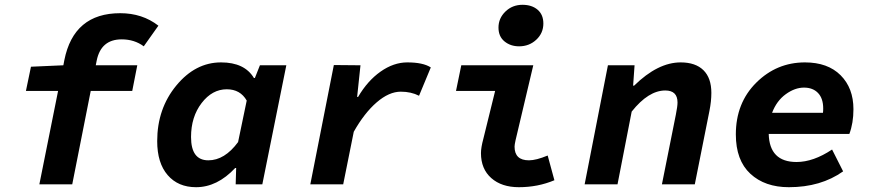

<svg xmlns="http://www.w3.org/2000/svg" viewBox="-20 -768 3640 800"><path d="M144 0 222 -389H88L109 -490L244 -496L248 -517Q287 -713 481 -713Q573 -713 640 -661L579 -575Q540 -604 487 -604Q401 -604 383 -516L379 -496H552L531 -389H358L281 0Z M797 12Q722 12 678.5 -38.5Q635 -89 635 -180Q635 -315 714.5 -411.5Q794 -508 901 -508Q999 -508 1038 -443H1042L1063 -496H1173L1073 0H962L964 -68H960Q885 12 797 12ZM848 -100Q916 -100 972 -176L1008 -349Q981 -396 925 -396Q864 -396 820 -338.5Q776 -281 776 -197Q776 -100 848 -100Z M1273 0 1371 -497 1482 -496 1468 -364H1472Q1511 -431 1565.5 -469.5Q1620 -508 1677 -508Q1743 -508 1775 -487L1726 -369Q1693 -386 1650 -386Q1601 -386 1549.5 -341.5Q1498 -297 1454 -219L1410 0Z M2142 12Q2070 12 2027 -26Q1984 -64 1984 -130Q1984 -153 1994 -190L2043 -389H1880L1902 -496H2202L2128 -183Q2124 -165 2124 -157Q2124 -100 2184 -100Q2214 -100 2262 -120L2290 -17Q2221 12 2142 12ZM2143 -575Q2107 -575 2082 -595.5Q2057 -616 2057 -653Q2057 -692 2086 -720Q2115 -748 2157 -748Q2196 -748 2220 -727.5Q2244 -707 2244 -670Q2244 -630 2214.5 -602.5Q2185 -575 2143 -575Z M2416 0 2513 -496H2624L2618 -411H2622Q2721 -508 2816 -508Q2878 -508 2911 -475.5Q2944 -443 2944 -381Q2944 -346 2936 -306L2875 0H2738L2796 -290Q2803 -325 2803 -341Q2803 -391 2752 -391Q2682 -391 2612 -303L2553 0Z M3267 12Q3167 12 3106.5 -44Q3046 -100 3046 -208Q3046 -339 3131 -423.5Q3216 -508 3334 -508Q3429 -508 3482.5 -454.5Q3536 -401 3536 -313Q3536 -255 3519 -210H3183Q3186 -93 3299 -93Q3369 -93 3447 -145L3493 -54Q3400 12 3267 12ZM3330 -403Q3292 -403 3254 -375.5Q3216 -348 3197 -298H3409Q3410 -304 3410 -316Q3410 -358 3388.5 -380.5Q3367 -403 3330 -403Z"/></svg>

Font: TypoPRO Source Code Pro
Style: Bold Italic
Weight: 700
Italic angle: -11°
Monospace: yes
Designer: Paul D. Hunt, Teo Tuominen
Foundry: Adobe Systems Incorporated
Version: Version 1.030;PS 1.0;hotconv 1.0.84;makeotf.lib2.5.63406